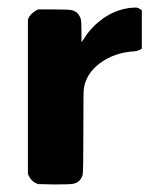

<svg xmlns="http://www.w3.org/2000/svg" viewBox="-20 -489 412 509"><path d="M54 -437Q59 -453 81 -464H122Q165 -464 170 -462Q188 -458 194 -439Q196 -434 196 -405V-377L203 -387Q222 -418 254 -440.5Q286 -463 324 -468Q325 -468 331 -468.5Q337 -469 340 -469Q346 -469 356 -462V-360Q347 -354 337 -353Q283 -350 245 -321.5Q207 -293 202 -252Q201 -247 201 -138Q201 -31 199 -25Q193 -6 175 -2Q170 0 125 0L81 -1Q62 -7 54 -28Z"/></svg>

Font: KaTeX_SansSerif
Style: Bold
Weight: 700
Version: Version 1.1; ttfautohint (v1.3)